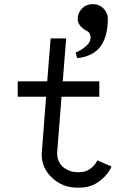

<svg xmlns="http://www.w3.org/2000/svg" viewBox="-20 -878 640 911"><path d="M251 -152.8Q251 -128.4 260.5 -109.6Q270 -90.8 284.9 -80.8Q299.8 -70.8 314.9 -65.9Q330.1 -61 344.7 -61H356.9Q387.2 -61 409.4 -77.9Q431.6 -94.7 441.9 -117.2L509.3 -87.9Q492.2 -48.8 451.9 -18.3Q411.6 12.2 356.9 12.2H344.7Q277.3 12.2 227.5 -33.9Q177.7 -80.1 177.7 -146L198.7 -418.9H64V-492.2H204.1L220.2 -695.8H293.9L277.8 -492.2H451.2V-418.9H272ZM392.1 -731.4Q372.6 -741.2 360.6 -755.9Q348.6 -770.5 348.6 -787.6Q348.6 -816.4 368.9 -837.4Q389.2 -858.4 419.9 -858.4Q450.7 -858.4 471.2 -837.6Q491.7 -816.9 491.7 -787.6Q491.2 -749.5 484.1 -719.2Q477.1 -689 460.9 -663.6Q444.8 -638.2 416 -622.3Q387.2 -606.4 346.2 -602.1L338.9 -628.9Q362.8 -637.7 386.2 -657.5Q409.7 -677.2 409.7 -698.7Q409.7 -723.1 392.1 -731.4Z"/></svg>

Font: Anka/Coder
Style: Regular
Weight: 400
Monospace: yes
Version: Version 001.100